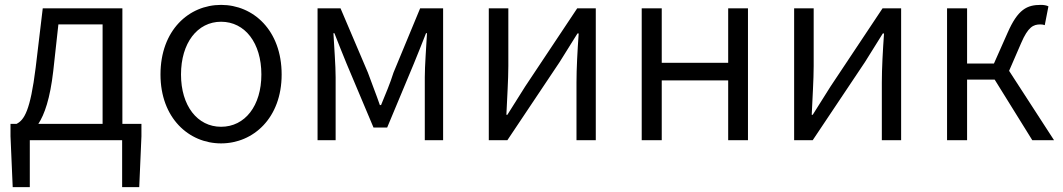

<svg xmlns="http://www.w3.org/2000/svg" viewBox="-20 -574 4351 786"><path d="M102 0H480V192H550L559 -16V-67H481V-540H155L126 -297C104 -120 79 -83 48 -67H23V-16L32 192H102ZM137 -67C162 -105 185 -170 198 -283L219 -474H400V-67Z M885 13C1017 13 1133 -91 1133 -269C1133 -450 1017 -554 885 -554C753 -554 637 -450 637 -269C637 -91 753 13 885 13ZM885 -55C788 -55 721 -141 721 -269C721 -398 788 -485 885 -485C983 -485 1050 -398 1050 -269C1050 -141 983 -55 885 -55Z M1280 0H1354V-258C1354 -305 1348 -382 1345 -438H1349C1365 -396 1383 -353 1399 -313L1509 -52H1565L1674 -313C1690 -353 1708 -396 1724 -438H1728C1725 -382 1719 -305 1719 -258V0H1794V-540H1700L1591 -277C1577 -232 1558 -188 1540 -144H1535C1520 -188 1502 -232 1486 -277L1374 -540H1280Z M1981 0H2057L2271 -320C2292 -353 2323 -403 2344 -437H2349C2344 -366 2340 -294 2340 -236V0H2419V-540H2343L2130 -220C2109 -187 2078 -137 2057 -104H2053C2056 -174 2061 -247 2061 -304V-540H1981Z M2607 0H2689V-245H2961V0H3042V-540H2961V-317H2689V-540H2607Z M3231 0H3307L3521 -320C3542 -353 3573 -403 3594 -437H3599C3594 -366 3590 -294 3590 -236V0H3669V-540H3593L3380 -220C3359 -187 3328 -137 3307 -104H3303C3306 -174 3311 -247 3311 -304V-540H3231Z M3857 0H3939V-248H4052L4206 0H4295L4111 -284L4160 -397C4189 -465 4211 -474 4239 -474C4247 -474 4251 -473 4257 -471L4272 -548C4265 -552 4253 -554 4241 -554C4185 -554 4147 -537 4104 -438L4049 -314H3939V-540H3857Z"/></svg>

Font: Noto Sans HK DemiLight
Style: Regular
Weight: 350
Designer: Ryoko NISHIZUKA 西塚涼子 (kana, bopomofo & ideographs); Paul D. Hunt (Latin, Greek & Cyrillic); Sandoll Communications 산돌커뮤니
Foundry: Adobe
Version: Version 2.004;hotconv 1.0.118;makeotfexe 2.5.65603